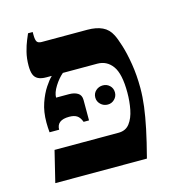

<svg xmlns="http://www.w3.org/2000/svg" viewBox="-93 -676 686 755"><g transform="rotate(-15 250.0 -298.5)"><path d="M40 0 71 -127H332Q361 -127 377 -148Q393 -169 399.5 -202Q406 -235 406 -271Q406 -347 383 -379Q360 -411 321 -411H114Q93 -411 80.5 -417.5Q68 -424 63 -437.5Q58 -451 58 -473Q58 -503 64.5 -528.5Q71 -554 78.5 -572Q86 -590 89 -597H108V-586Q108 -565 113 -557.5Q118 -550 132 -550H318Q354 -550 378.5 -538.5Q403 -527 416 -501Q424 -486 434.5 -452.5Q445 -419 452.5 -373Q460 -327 460 -275Q460 -239 455 -200Q450 -161 440 -113Q430 -65 413 0ZM70 -199Q69 -210 68.5 -219.5Q68 -229 68 -239Q68 -283 80 -317.5Q92 -352 108 -376Q124 -400 135 -410V-423H181V-411Q162 -395 146 -369.5Q130 -344 130 -324H183Q204 -324 218 -315.5Q232 -307 232 -287V-204H210Q203 -223 191.5 -230.5Q180 -238 160 -238Q109 -238 109 -199ZM320 -245Q303 -245 291 -256.5Q279 -268 279 -284Q279 -301 291 -312Q303 -323 320 -323Q336 -323 347.5 -312Q359 -301 359 -284Q359 -268 347.5 -256.5Q336 -245 320 -245Z"/></g></svg>

Font: Frank Ruhl Libre Medium
Style: Regular
Weight: 500
Designer: Yanek Iontef
Foundry: Fontef
Version: Version 6.004